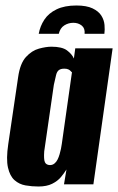

<svg xmlns="http://www.w3.org/2000/svg" viewBox="-20 -671 430 699"><path d="M258 -651Q295 -651 317 -640.5Q339 -630 349 -614Q359 -598 360.5 -580Q362 -562 360 -548H288Q290 -568 277.5 -578Q265 -588 247 -588Q229 -588 214 -578.5Q199 -569 194 -548H121Q126 -576 141.5 -599.5Q157 -623 186 -637Q215 -651 258 -651ZM120 8Q96 8 73 4Q50 0 33 -15Q16 -30 9 -61Q2 -92 10 -146L46 -390Q53 -440 74.5 -463.5Q96 -487 122 -494Q148 -501 167 -501Q206 -501 224 -487.5Q242 -474 249 -458L254 -495H390L320 0H213L222 -54Q214 -41 202 -26.5Q190 -12 170 -2Q150 8 120 8ZM162 -70Q171 -70 178 -75.5Q185 -81 189.5 -90Q194 -99 197 -109.5Q200 -120 202 -129.5Q204 -139 205 -147L242 -408Q240 -409 237 -412.5Q234 -416 228.5 -418.5Q223 -421 214 -421Q201 -421 194 -415.5Q187 -410 184 -397Q181 -384 176 -362L141 -120Q140 -106 140.5 -96Q141 -86 143.5 -80.5Q146 -75 151 -72.5Q156 -70 162 -70Z"/></svg>

Font: Alumni Sans Thin ExtraBold
Style: Italic
Weight: 800
Italic angle: -8°
Version: Version 1.016